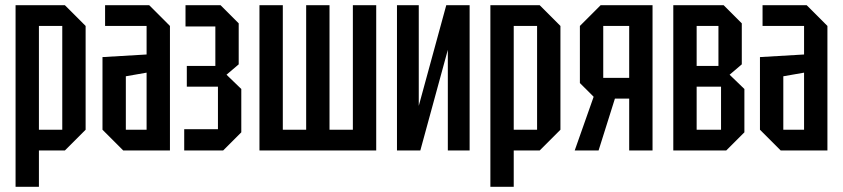

<svg xmlns="http://www.w3.org/2000/svg" viewBox="-20 -580 3249 740"><path d="M40 140V-560H230L310 -480V-80L230 0H130V140ZM220 -480H130V-80H220Z M375 -80V-360L545 -370V-480H385V-560H555L635 -480V0H455ZM465 -286V-80H545V-300Z M910 -70 840 0H690V-82H820V-246H700V-326H810V-478H695V-560H830L900 -490V-332L853 -292L910 -237Z M1250 -560V-80H1340V-560H1430V0H980V-560H1070V-80H1160V-560Z M1790 0H1706V-388L1600 0H1510V-560H1594V-172L1700 -560H1790Z M1870 140V-560H2060L2140 -480V-80L2060 0H1960V140ZM2050 -480H1960V-80H2050Z M2305 -280H2405V-480H2305ZM2215 -260V-480L2295 -560H2495V0H2405V-200H2350L2287 0H2195L2268 -207Z M2575 -560V0H2779L2849 -70V-237L2792 -292L2839 -332V-490L2769 -560ZM2665 -326V-480H2749V-326ZM2665 -80V-246H2759V-80Z M2909 -80V-360L3079 -370V-480H2919V-560H3089L3169 -480V0H2989ZM2999 -286V-80H3079V-300Z"/></svg>

Font: Tektur Condensed
Style: Regular
Weight: 400
Width: 3
Designer: Adam Jagosz
Foundry: Adam Jagosz
Version: Version 1.005;gftools[0.9.30]